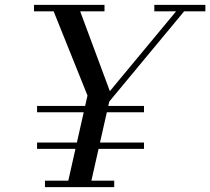

<svg xmlns="http://www.w3.org/2000/svg" viewBox="-20 -770 865 790"><path d="M255 0 340 -377 190 -750H300L432 -395L725 -748H758L429.5 -352L350 0ZM165 0V-26.5H450V0ZM132.5 -157.5V-183.5H572.5V-157.5ZM132.5 -308V-334H572.5V-308ZM120 -723.5V-750H410V-723.5ZM615 -723.5V-750H825V-723.5Z"/></svg>

Font: Bodoni Moda 9pt
Style: Italic
Weight: 400
Italic angle: -13°
Designer: Owen Earl
Foundry: indestructible type
Version: Version 2.005